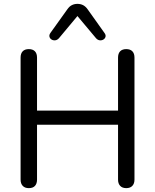

<svg xmlns="http://www.w3.org/2000/svg" viewBox="-20 -966 802 993"><path d="M129 7Q108.5 7 97.5 -4.8Q86.5 -16.5 86.5 -37V-668Q86.5 -689.5 97.5 -700.8Q108.5 -712 129 -712Q149.5 -712 160.5 -700.8Q171.5 -689.5 171.5 -668V-394H590.5V-668Q590.5 -689.5 601.5 -700.8Q612.5 -712 633 -712Q653.5 -712 664.5 -700.8Q675.5 -689.5 675.5 -668V-37Q675.5 -16.5 664.5 -4.8Q653.5 7 633 7Q612.5 7 601.5 -4.8Q590.5 -16.5 590.5 -37V-321H171.5V-37Q171.5 -16.5 161 -4.8Q150.5 7 129 7ZM285 -768.5Q276 -758.5 265.2 -757.5Q254.5 -756.5 246.2 -761.8Q238 -767 235.8 -776.2Q233.5 -785.5 241 -796L328 -917.5Q338.5 -933 351.8 -939.5Q365 -946 380.5 -946Q396.5 -946 409.5 -939.5Q422.5 -933 433.5 -917.5L520 -796Q528 -785.5 525.8 -776.2Q523.5 -767 515.2 -761.8Q507 -756.5 496.2 -757.5Q485.5 -758.5 476.5 -768.5L380.5 -883Z"/></svg>

Font: Nunito ExtraLight
Style: Regular
Weight: 200
Designer: Vernon Adams
Foundry: Vernon Adams
Version: Version 3.602;April 4, 2023;FontCreator 14.0.0.2856 64-bit